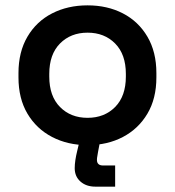

<svg xmlns="http://www.w3.org/2000/svg" viewBox="-20 -528 653 717"><path d="M307 14Q233 14 174.5 -16.5Q116 -47 82.5 -103.5Q49 -160 49 -239V-255Q49 -334 82.5 -391Q116 -448 174.5 -478Q233 -508 307 -508Q381 -508 439 -478Q497 -448 530.5 -391Q564 -334 564 -255V-239Q564 -160 530.5 -103.5Q497 -47 439 -16.5Q381 14 307 14ZM307 -88Q370 -88 410 -128.5Q450 -169 450 -242V-252Q450 -325 410 -365.5Q370 -406 307 -406Q244 -406 204 -365.5Q164 -325 164 -252V-242Q164 -169 204 -128.5Q244 -88 307 -88ZM336 169Q302 169 280.5 150Q259 131 259 100Q259 86 261.5 69.5Q264 53 268 37L281 -18H357L346 40Q345 48 343.5 55Q342 62 342 69Q342 90 365 90H410V169Z"/></svg>

Font: Space Grotesk SemiBold
Style: Regular
Weight: 600
Designer: Florian Karsten
Foundry: Florian Karsten
Version: Version 2.000